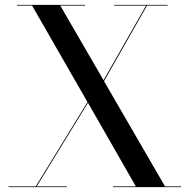

<svg xmlns="http://www.w3.org/2000/svg" viewBox="-20 -770 775 790"><path d="M15 -3H127L340 -350L112 -747H50V-750H330V-747H228L406 -440L581 -747H450V-750H670V-747H585L408 -436L659 -3H725V0H445V-3H539L342 -347L131 -3H255V0H15Z"/></svg>

Font: Bodoni* 72
Style: Regular
Weight: 400
Version: Version 1.003